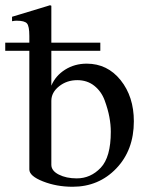

<svg xmlns="http://www.w3.org/2000/svg" viewBox="-39 -703 559 733"><path d="M157 -509V-376Q173 -414 209.5 -437Q246 -460 292 -460Q371 -460 421.5 -397Q472 -334 472 -240Q472 -130 405 -60Q338 10 238 10Q177 10 125 -10.5Q73 -31 73 -56V-509H-19V-540H73V-566Q73 -603 64 -613.5Q55 -624 24 -624Q17 -624 7 -622V-639L37 -648Q139 -679 152 -683L157 -681V-540H344V-509ZM157 -318V-74Q157 -51 185.5 -36.5Q214 -22 254 -22Q307 -22 345.5 -62.5Q384 -103 384 -200Q384 -227 378.5 -256.5Q373 -286 360.5 -320Q348 -354 321 -375.5Q294 -397 256 -397Q216 -397 186.5 -373.5Q157 -350 157 -318Z"/></svg>

Font: STIX Math
Style: Regular
Weight: 400
Designer: MicroPress Inc., with final additions and corrections provided by Coen Hoffman, Elsevier (retired)
Version: Version 1.1.1